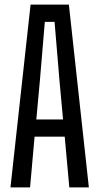

<svg xmlns="http://www.w3.org/2000/svg" viewBox="-20 -820 435 840"><path d="M25.8 0 113.8 -800H281.3L368.8 0H283.3L263.1 -222.2H131.3L111.5 0ZM138.9 -297.4H255.8L240.2 -467.7L218.7 -724.4H176.1L154.5 -467.3Z"/></svg>

Font: Big Shoulders Thin
Style: Regular
Weight: 100
Version: Version 2.002